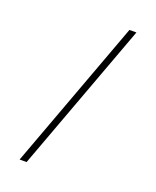

<svg xmlns="http://www.w3.org/2000/svg" viewBox="-173 -922 945 1164"><g transform="rotate(20 300.0 -340.0)"><path d="M99 143 456 -823H501L144 143Z"/></g></svg>

Font: Iosevka Etoile Extralight
Style: Regular
Weight: 200
Designer: Belleve Invis
Foundry: Belleve Invis
Version: Version 22.1.2; ttfautohint (v1.8.4)